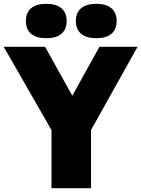

<svg xmlns="http://www.w3.org/2000/svg" viewBox="-54 -985 740 1005"><path d="M666 -740 422.5 -304.5V0H215.5V-304L-34.5 -740H182L324.5 -484L466.5 -740ZM81.5 -875Q81.5 -918.5 108.8 -941.8Q136 -965 188 -965Q240 -965 267.5 -941.8Q295 -918.5 295 -875Q295 -831.5 267.5 -808.2Q240 -785 188 -785Q136 -785 108.8 -808.2Q81.5 -831.5 81.5 -875ZM343 -875Q343 -918.5 370.5 -941.8Q398 -965 450 -965Q502 -965 529.2 -941.8Q556.5 -918.5 556.5 -875Q556.5 -831.5 529.2 -808.2Q502 -785 450 -785Q398 -785 370.5 -808.2Q343 -831.5 343 -875Z"/></svg>

Font: Encode Sans Semi Condensed Black
Style: Regular
Weight: 900
Width: 4
Designer: Multiple Designers
Foundry: Impallari Type
Version: Version 2.000